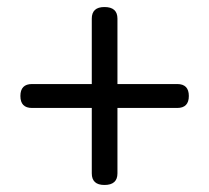

<svg xmlns="http://www.w3.org/2000/svg" viewBox="-20 -642 595 546"><path d="M277 -116Q241 -116 241 -149V-335H71Q38 -335 38 -369Q38 -403 71 -403H241V-589Q241 -622 277 -622Q314 -622 314 -589V-403H484Q517 -403 517 -369Q517 -335 484 -335H314V-149Q314 -116 277 -116Z"/></svg>

Font: Swei Gothic CJK TC Regular
Style: Regular
Weight: 400
Version: Version 2.129